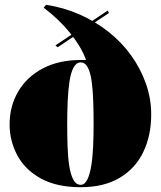

<svg xmlns="http://www.w3.org/2000/svg" viewBox="-20 -765 670 800"><path d="M316 15Q215 15 149 -22Q83 -59 51.5 -119Q20 -179 20 -246Q20 -323 56 -384Q92 -445 158.5 -480Q225 -515 316 -515Q321 -515 326 -515Q331 -515 336 -515L338 -517Q327 -546 310 -574Q293 -602 271 -629Q249 -656 222 -682Q195 -708 162 -733L172 -745Q245 -734 311 -705Q377 -676 432 -632.5Q487 -589 526.5 -534Q566 -479 588 -416.5Q610 -354 610 -288Q610 -200 577 -131.5Q544 -63 478.5 -24Q413 15 316 15ZM316 5Q333 5 343.5 -16Q354 -37 360 -73Q366 -109 368 -154Q370 -199 370 -246Q370 -296 368.5 -342.5Q367 -389 362 -425.5Q357 -462 346 -483.5Q335 -505 316 -505Q298 -505 286.5 -483.5Q275 -462 269.5 -425.5Q264 -389 262 -342.5Q260 -296 260 -246Q260 -200 261.5 -155Q263 -110 268.5 -74Q274 -38 285.5 -16.5Q297 5 316 5ZM220 -568 211 -576 429 -721 434 -711Z"/></svg>

Font: Kalnia Thin
Style: Bold
Weight: 700
Version: Version 1.105